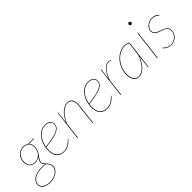

<svg xmlns="http://www.w3.org/2000/svg" viewBox="98 -1726 2941 2941"><g transform="rotate(-45 1568.5 -256.0)"><path d="M358 -370Q357.5 -339.5 349.8 -315Q342 -290.5 330.5 -270.2Q319 -250 306 -232.5Q293 -215 282 -198.8Q271 -182.5 263.5 -166.2Q256 -150 256 -132Q256 -118.5 262.8 -106.5Q269.5 -94.5 279.8 -82.8Q290 -71 302 -59Q314 -47 324.2 -32.5Q334.5 -18 341.2 -0.8Q348 16.5 348 38Q348 66 332.8 93Q317.5 120 289.8 141Q262 162 223.5 175Q185 188 139 188Q103 188 72.5 180.8Q42 173.5 20 159.2Q-2 145 -14.5 124Q-27 103 -27 75Q-27 43 -10.5 15.8Q6 -11.5 36.5 -31.2Q67 -51 110 -62.2Q153 -73.5 206.5 -73.5Q223.5 -73.5 241.2 -72.2Q259 -71 278 -68.5Q265 -81.5 255.5 -96.2Q246 -111 246 -131.5Q246 -142 247.8 -151.5Q249.5 -161 254 -171.5Q258.5 -182 266.5 -194.5Q274.5 -207 287.5 -223Q265.5 -207 240.8 -198Q216 -189 192 -189Q163.5 -189 140 -197.8Q116.5 -206.5 100 -223.2Q83.5 -240 74.2 -264.5Q65 -289 65 -320Q65 -353.5 76.2 -385.2Q87.5 -417 109 -441.8Q130.5 -466.5 161.2 -481.8Q192 -497 231 -497Q279.5 -497 312 -473H436V-469Q436 -467.5 434.2 -465.8Q432.5 -464 427 -463H324Q340 -447 349 -423.5Q358 -400 358 -370ZM337 38Q337 20 332.8 6.2Q328.5 -7.5 321.5 -19Q314.5 -30.5 305.5 -40Q296.5 -49.5 287.5 -58.5Q266.5 -61 247 -62.5Q227.5 -64 209.5 -64Q153.5 -64 111.2 -52.8Q69 -41.5 40.8 -22.2Q12.5 -3 -1.8 22.2Q-16 47.5 -16 75Q-16 100 -4.5 119Q7 138 27.8 151.2Q48.5 164.5 77.2 171.2Q106 178 140 178Q184.5 178 220.8 165.8Q257 153.5 282.8 133.8Q308.5 114 322.5 89Q336.5 64 337 38ZM192 -199Q228.5 -199 257.5 -214Q286.5 -229 306.8 -253Q327 -277 337.5 -307.8Q348 -338.5 348 -370Q348 -399.5 339.5 -421.5Q331 -443.5 315.8 -458Q300.5 -472.5 278.8 -479.8Q257 -487 231 -487Q194 -487 165.2 -472.8Q136.5 -458.5 116.8 -435.2Q97 -412 86.5 -382Q76 -352 76 -320Q76 -260 107.8 -229.5Q139.5 -199 192 -199Z M819 -407Q819 -387.5 813.8 -369.8Q808.5 -352 794.8 -336Q781 -320 756.5 -306Q732 -292 693.8 -279.8Q655.5 -267.5 601.5 -257.2Q547.5 -247 474.5 -239Q470 -209.5 470 -181Q470 -140 479.5 -107.2Q489 -74.5 507.8 -51.5Q526.5 -28.5 554.8 -16.2Q583 -4 621 -4Q649.5 -4 672.8 -10.8Q696 -17.5 714.5 -27.5Q733 -37.5 747.2 -49Q761.5 -60.5 771.8 -70.5Q782 -80.5 789 -87.2Q796 -94 800 -94Q801.5 -94 802.5 -93.8Q803.5 -93.5 806 -91Q782.5 -65.5 760.2 -47.2Q738 -29 715.5 -17Q693 -5 669.5 0.5Q646 6 620 6Q580 6 549.8 -7Q519.5 -20 499.2 -44Q479 -68 469 -102.8Q459 -137.5 459 -181Q459 -217 466 -254.8Q473 -292.5 487 -327.5Q501 -362.5 521.5 -393.5Q542 -424.5 568.8 -447.5Q595.5 -470.5 628.2 -483.8Q661 -497 700 -497Q735 -497 758 -487.5Q781 -478 794.5 -464Q808 -450 813.5 -434.5Q819 -419 819 -407ZM700 -487Q652.5 -487 614.8 -466.5Q577 -446 548.8 -412.5Q520.5 -379 502.2 -336.2Q484 -293.5 476 -249Q550 -257 603.5 -267.2Q657 -277.5 694 -289.5Q731 -301.5 753.8 -315.2Q776.5 -329 789 -344Q801.5 -359 805.8 -374.8Q810 -390.5 810 -407Q810 -419 804.2 -433Q798.5 -447 785.8 -459Q773 -471 751.8 -479Q730.5 -487 700 -487Z M911 0 970 -492H972Q976 -492 977 -489.8Q978 -487.5 978 -485L956.5 -293.5Q976.5 -340 1002.5 -377.5Q1028.5 -415 1058.2 -441.8Q1088 -468.5 1120 -482.8Q1152 -497 1184 -497Q1238 -497 1263.2 -462.8Q1288.5 -428.5 1288.5 -364.5Q1288.5 -353 1287.5 -340.2Q1286.5 -327.5 1285 -314L1248 0H1237L1274 -314Q1275.5 -327 1276.5 -339.5Q1277.5 -352 1277.5 -363.5Q1277.5 -422.5 1255 -454.8Q1232.5 -487 1183 -487Q1152 -487 1120.2 -471.8Q1088.5 -456.5 1058.8 -428.2Q1029 -400 1002.2 -359.8Q975.5 -319.5 954 -269.5L922 0Z M1753 -407Q1753 -387.5 1747.8 -369.8Q1742.5 -352 1728.8 -336Q1715 -320 1690.5 -306Q1666 -292 1627.8 -279.8Q1589.5 -267.5 1535.5 -257.2Q1481.5 -247 1408.5 -239Q1404 -209.5 1404 -181Q1404 -140 1413.5 -107.2Q1423 -74.5 1441.8 -51.5Q1460.5 -28.5 1488.8 -16.2Q1517 -4 1555 -4Q1583.5 -4 1606.8 -10.8Q1630 -17.5 1648.5 -27.5Q1667 -37.5 1681.2 -49Q1695.5 -60.5 1705.8 -70.5Q1716 -80.5 1723 -87.2Q1730 -94 1734 -94Q1735.5 -94 1736.5 -93.8Q1737.5 -93.5 1740 -91Q1716.5 -65.5 1694.2 -47.2Q1672 -29 1649.5 -17Q1627 -5 1603.5 0.5Q1580 6 1554 6Q1514 6 1483.8 -7Q1453.5 -20 1433.2 -44Q1413 -68 1403 -102.8Q1393 -137.5 1393 -181Q1393 -217 1400 -254.8Q1407 -292.5 1421 -327.5Q1435 -362.5 1455.5 -393.5Q1476 -424.5 1502.8 -447.5Q1529.5 -470.5 1562.2 -483.8Q1595 -497 1634 -497Q1669 -497 1692 -487.5Q1715 -478 1728.5 -464Q1742 -450 1747.5 -434.5Q1753 -419 1753 -407ZM1634 -487Q1586.5 -487 1548.8 -466.5Q1511 -446 1482.8 -412.5Q1454.5 -379 1436.2 -336.2Q1418 -293.5 1410 -249Q1484 -257 1537.5 -267.2Q1591 -277.5 1628 -289.5Q1665 -301.5 1687.8 -315.2Q1710.5 -329 1723 -344Q1735.5 -359 1739.8 -374.8Q1744 -390.5 1744 -407Q1744 -419 1738.2 -433Q1732.5 -447 1719.8 -459Q1707 -471 1685.8 -479Q1664.5 -487 1634 -487Z M1845 0 1904 -492H1906Q1912 -492 1912 -485L1891.5 -304Q1926.5 -397 1973 -446.5Q2019.5 -496 2074 -496Q2096 -496 2117 -488L2115 -479Q2094 -486.5 2074 -486.5Q2045.5 -486.5 2019.5 -471.8Q1993.5 -457 1970.2 -429.8Q1947 -402.5 1926.5 -363Q1906 -323.5 1888.5 -274L1856 0Z M2452 0H2449Q2445.5 0 2444.2 -1.8Q2443 -3.5 2443 -6L2467 -215Q2448 -166.5 2423.5 -125.8Q2399 -85 2370.8 -55.8Q2342.5 -26.5 2311 -10.2Q2279.5 6 2246 6Q2213.5 6 2190.8 -6.5Q2168 -19 2153.8 -41.5Q2139.5 -64 2132.8 -95Q2126 -126 2126 -163Q2126 -205 2137 -246Q2148 -287 2167.5 -324Q2187 -361 2214 -392.5Q2241 -424 2273.2 -447Q2305.5 -470 2341.8 -483Q2378 -496 2416 -496Q2443 -496 2465.5 -490.8Q2488 -485.5 2509 -472ZM2246 -4Q2278 -4 2309.2 -20.5Q2340.5 -37 2369 -68Q2397.5 -99 2423 -142.8Q2448.5 -186.5 2469.5 -241.5L2497.5 -467Q2479 -477 2459 -481.5Q2439 -486 2416 -486Q2380 -486 2345.5 -473.5Q2311 -461 2280 -439Q2249 -417 2223 -386.5Q2197 -356 2178 -320Q2159 -284 2148.5 -244Q2138 -204 2138 -163Q2138 -126.5 2144.2 -97.2Q2150.5 -68 2163.5 -47.2Q2176.5 -26.5 2197 -15.2Q2217.5 -4 2246 -4Z M2710 -490 2650 0H2639L2699 -490ZM2749 -672Q2749 -661.5 2741 -653.2Q2733 -645 2723 -645Q2712.5 -645 2704.8 -653.2Q2697 -661.5 2697 -672Q2697 -683.5 2704.8 -691.8Q2712.5 -700 2723 -700Q2733 -700 2741 -691.8Q2749 -683.5 2749 -672Z M3133 -449Q3130.5 -445 3129.2 -444Q3128 -443 3126 -443Q3122.5 -443 3116 -449.8Q3109.5 -456.5 3097 -464.8Q3084.5 -473 3064.5 -480Q3044.5 -487 3014 -487Q2985.5 -487 2959.5 -477Q2933.5 -467 2913.5 -449.8Q2893.5 -432.5 2881.8 -410Q2870 -387.5 2870 -363Q2870 -340 2880 -324.2Q2890 -308.5 2906.2 -297.5Q2922.5 -286.5 2943.2 -278.5Q2964 -270.5 2985.8 -262.8Q3007.5 -255 3028.5 -246.2Q3049.5 -237.5 3065.8 -225Q3082 -212.5 3092 -194.2Q3102 -176 3102 -150Q3102 -120.5 3090.5 -92Q3079 -63.5 3057.5 -41.2Q3036 -19 3005.2 -5.5Q2974.5 8 2936 8Q2912 8 2893.2 3.8Q2874.5 -0.5 2859.5 -8Q2844.5 -15.5 2831.8 -26.5Q2819 -37.5 2807 -51L2810 -54Q2813 -57 2815 -57Q2817.5 -57 2824.5 -48.2Q2831.5 -39.5 2845.5 -29Q2859.5 -18.5 2881.8 -9.8Q2904 -1 2938 -1Q2972 -1 3000.5 -13.5Q3029 -26 3049.2 -46.8Q3069.5 -67.5 3080.8 -94.2Q3092 -121 3092 -150Q3092 -174.5 3082 -191.5Q3072 -208.5 3055.8 -220.2Q3039.5 -232 3018.5 -240Q2997.5 -248 2975.8 -255.5Q2954 -263 2933.2 -271.5Q2912.5 -280 2896.2 -291.8Q2880 -303.5 2870 -320.8Q2860 -338 2860 -363Q2860 -389.5 2872.2 -413.8Q2884.5 -438 2905.8 -456.5Q2927 -475 2955.2 -486Q2983.5 -497 3016 -497Q3054.5 -497 3082 -485.8Q3109.5 -474.5 3133 -449Z"/></g></svg>

Font: Lato Hairline
Style: Italic
Weight: 250
Italic angle: -7°
Designer: Lukasz Dziedzic
Foundry: Lukasz Dziedzic
Version: Version 1.104; Western+Polish opensource